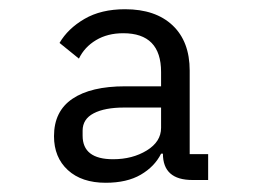

<svg xmlns="http://www.w3.org/2000/svg" viewBox="-20 -759 568 416"><path d="M97 -464Q97 -518 137 -545Q177 -572 251 -572H329V-603Q329 -687 247 -687Q213 -687 188 -672Q163 -657 151 -632L109 -666Q127 -697 163 -718Q199 -739 251 -739Q317 -739 354 -704Q391 -669 391 -606V-425H431V-369H397Q333 -369 333 -426H329Q315 -398 285 -380.5Q255 -363 209 -363Q157 -363 127 -390.5Q97 -418 97 -464ZM329 -482V-526H249Q207 -526 183 -513.5Q159 -501 159 -476V-465Q159 -414 225 -414Q267 -414 298 -433Q329 -452 329 -482Z"/></svg>

Font: PlemolJP
Style: Regular
Weight: 400
Monospace: yes
Version: v2.0.4; ttfautohint (v1.8.4.7-5d5b-dirty) -l 6 -r 45 -G 200 